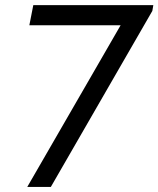

<svg xmlns="http://www.w3.org/2000/svg" viewBox="-20 -740 627 760"><path d="M87.9 0 482.9 -684.1 503.9 -640.1H96.2L111.8 -719.7H586.9L583 -696.8L181.2 0Z"/></svg>

Font: Reddit Sans
Style: Italic
Weight: 400
Italic angle: -11.25°
Designer: Stephen Hutchings
Version: Version 1.013